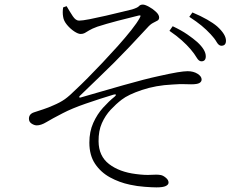

<svg xmlns="http://www.w3.org/2000/svg" viewBox="-20 -769 1040 836"><path d="M254.9 -736.8 270 -742.2Q284.2 -717.8 296.9 -698.5Q309.6 -679.2 324.2 -679.2Q338.4 -679.2 370.8 -685.5Q403.3 -691.9 441.4 -700.7Q479.5 -709.5 511 -717.3Q542.5 -725.1 555.2 -728Q579.1 -735.4 585 -742.2Q590.8 -749 602.1 -749Q611.3 -749 628.4 -739.7Q645.5 -730.5 659.2 -717.5Q672.9 -704.6 672.9 -692.9Q672.9 -683.6 665.8 -679.4Q658.7 -675.3 646.7 -669.4Q634.8 -663.6 621.1 -647.9Q576.2 -599.1 542.7 -564Q509.3 -528.8 478.5 -498Q447.8 -467.3 411.9 -432.9Q376 -398.4 327.1 -351.1Q324.2 -348.1 325.2 -345.7Q326.2 -343.3 330.1 -344.2Q372.6 -356.4 420.7 -370.4Q468.8 -384.3 515.9 -397.7Q563 -411.1 602.8 -421.4Q642.6 -431.6 668 -437Q722.2 -449.2 751.7 -454.1Q781.2 -459 796.9 -459Q822.3 -459 840.1 -447.8Q857.9 -436.5 857.9 -422.9Q857.9 -413.1 848.1 -407.5Q838.4 -401.9 812 -401.9Q796.9 -401.9 780 -402.6Q763.2 -403.3 730 -400.9Q658.7 -397.5 598.6 -377.4Q538.6 -357.4 509.8 -335Q484.9 -315.9 461.7 -291Q438.5 -266.1 423.6 -232.7Q408.7 -199.2 409.2 -153.8Q409.7 -89.4 454.8 -54.7Q500 -20 571.8 -11.2Q611.8 -5.9 637.7 -7.8Q663.6 -9.8 680.2 -6.8Q690.4 -4.9 702.1 4.9Q713.9 14.6 713.9 25.9Q713.9 35.2 701.7 41Q689.5 46.9 661.1 46.9Q643.1 46.9 609.9 44.4Q576.7 42 545.9 35.2Q499.5 25.4 459.2 3.4Q418.9 -18.6 394 -55.7Q369.1 -92.8 369.1 -147.9Q369.1 -196.3 386.2 -234.1Q403.3 -272 428.7 -300Q454.1 -328.1 479 -348.1Q485.8 -354 484.4 -356.7Q482.9 -359.4 474.1 -356.9Q414.6 -338.9 353.8 -317.9Q293 -296.9 252.9 -275.9Q205.6 -251.5 182.1 -237.3Q158.7 -223.1 140.1 -223.1Q129.4 -223.1 117.7 -230.7Q106 -238.3 106 -252Q106 -272.5 127.9 -279.8Q147 -286.1 168.7 -293.2Q190.4 -300.3 211.9 -310.1Q242.2 -322.8 262.5 -337.2Q282.7 -351.6 312 -380.9Q332 -399.4 362.1 -429.7Q392.1 -460 426.3 -496.1Q460.4 -532.2 493.2 -568.8Q525.9 -605.5 551.5 -637.7Q577.1 -669.9 588.9 -691.9Q593.3 -700.2 591.1 -701.4Q588.9 -702.6 583 -701.2Q542 -691.4 491.7 -678.2Q441.4 -665 403.8 -652.8Q379.9 -644 368.2 -636.7Q356.4 -629.4 348.9 -625.2Q341.3 -621.1 331.1 -621.1Q320.3 -621.1 303.2 -632.3Q286.1 -643.6 271.7 -660.9Q257.3 -678.2 254.9 -695.8Q251.5 -714.8 254.9 -736.8ZM804.2 -695.8 817.9 -714.8Q855 -699.2 881.8 -683.8Q908.7 -668.5 925.8 -653.8Q963.9 -619.1 963.9 -591.8Q963.9 -569.8 943.8 -569.8Q932.6 -569.8 923.3 -585.9Q914.1 -602.1 897 -620.1Q878.9 -639.6 857.7 -657.2Q836.4 -674.8 804.2 -695.8ZM717.8 -634.8 731.9 -654.8Q769.5 -637.2 795.7 -619.1Q821.8 -601.1 838.9 -585.9Q876 -551.8 876 -523.9Q876 -502 856.9 -502Q845.7 -502 836.2 -518.3Q826.7 -534.7 810.1 -554.2Q794.4 -572.8 771.5 -593.3Q748.5 -613.8 717.8 -634.8Z"/></svg>

Font: Source Han Serif CN ExtraLight
Style: Regular
Weight: 250
Designer: Ryoko NISHIZUKA  (kana & ideographs); Frank Grießhammer (Latin, Greek & Cyrillic); Wenlong ZHANG  (bopomofo); Sandoll Co
Foundry: Adobe Systems Incorporated
Version: Version 1.001;PS 1.001;hotconv 16.6.54;makeotf.lib2.5.65590